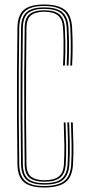

<svg xmlns="http://www.w3.org/2000/svg" viewBox="-20 -824 385 850"><path d="M176.2 6Q113.2 6 85.6 -18Q58 -42 57.2 -97Q55.8 -208.5 55.2 -304Q54.8 -399.5 55.2 -494.8Q55.8 -590 57.2 -701Q58 -756.2 85.4 -780.1Q112.8 -804 175.2 -804Q236.2 -804 266.2 -781.1Q296.2 -758.2 299.2 -701Q300.5 -677.8 301 -657.1Q301.5 -636.5 301.5 -617Q301.5 -597.5 301 -577.2Q300.5 -557 299.2 -534H291.2Q292.8 -561 293.2 -587.6Q293.8 -614.2 293.4 -642.1Q293 -670 291.2 -700.5Q288.5 -754.5 260.2 -776Q232 -797.5 175.2 -797.5Q117.2 -797.5 91.6 -775.1Q66 -752.8 65.2 -701Q63.8 -590 63.2 -494.8Q62.8 -399.5 63.2 -304Q63.8 -208.5 65.2 -97Q66 -45.2 91.9 -22.9Q117.8 -0.5 176.2 -0.5Q235 -0.5 263.6 -22.1Q292.2 -43.8 295.2 -97Q297.5 -139.8 297 -180.1Q296.5 -220.5 294.2 -282H302.2Q304.5 -220.5 305 -180.1Q305.5 -139.8 303.2 -97Q300.2 -42 270.8 -18Q241.2 6 176.2 6ZM176.2 -6.8Q122 -6.8 98 -27.8Q74 -48.8 73.2 -97Q71.8 -208.5 71.2 -304Q70.8 -399.5 71.2 -494.8Q71.8 -590 73.2 -701Q74 -749.5 97.9 -770.4Q121.8 -791.2 175.2 -791.2Q231.2 -791.2 256.1 -769.9Q281 -748.5 283.2 -700Q284.5 -676.8 285 -656.5Q285.5 -636.2 285.5 -617Q285.5 -597.8 285 -577.5Q284.5 -557.2 283.2 -534H275.2Q276.8 -565.5 277.2 -591.5Q277.8 -617.5 277.2 -643.2Q276.8 -669 275.2 -700Q273 -745.5 249.8 -765.1Q226.5 -784.8 175.2 -784.8Q127.8 -784.8 104.9 -766.2Q82 -747.8 81.2 -701Q80 -609.2 79.4 -515.6Q78.8 -422 79.1 -319.2Q79.5 -216.5 81.2 -97Q82 -50.5 105 -31.9Q128 -13.2 176.2 -13.2Q230.2 -13.2 253.6 -33.4Q277 -53.5 279.2 -98Q280.8 -126 281 -152.6Q281.2 -179.2 280.5 -210.1Q279.8 -241 278.2 -282H286.2Q288.2 -231.8 288.8 -200.1Q289.2 -168.5 288.9 -145.5Q288.5 -122.5 287.2 -98Q284.8 -51.2 260.4 -29Q236 -6.8 176.2 -6.8ZM176.2 -19.5Q134 -19.5 111.9 -36.1Q89.8 -52.8 89.2 -97Q88 -195 87.4 -296.6Q86.8 -398.2 87.2 -500.2Q87.8 -602.2 89.2 -701Q89.8 -745.5 111.8 -762Q133.8 -778.5 175.2 -778.5Q222 -778.5 243.5 -760Q265 -741.5 267.2 -699Q268.8 -669 269.2 -642.8Q269.8 -616.5 269.2 -590.4Q268.8 -564.2 267.2 -534H259.2Q260.5 -560.2 261.1 -586.9Q261.8 -613.5 261.4 -641.4Q261 -669.2 259.2 -699Q257.2 -738.5 237.1 -755.2Q217 -772 175.2 -772Q138.2 -772 118 -756.9Q97.8 -741.8 97.2 -700Q96 -604.2 95.4 -503.4Q94.8 -402.5 95.2 -300.2Q95.8 -198 97.2 -98Q97.8 -56 118.5 -41Q139.2 -26 176.2 -26Q218 -26 239.5 -42Q261 -58 263.2 -99Q265.5 -141 265 -180.8Q264.5 -220.5 262.2 -282H270.2Q272.5 -220.5 273 -180.5Q273.5 -140.5 271.2 -99Q269 -56.5 246.9 -38Q224.8 -19.5 176.2 -19.5Z"/></svg>

Font: Big Shoulders Inline Text SC Thin
Style: Regular
Weight: 100
Designer: Patric King
Foundry: XO Type Co
Version: Version 2.002